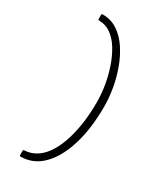

<svg xmlns="http://www.w3.org/2000/svg" viewBox="-199 -769 767 920"><g transform="rotate(30 184.0 -308.5)"><path d="M77 80V55Q77 52 78.5 51Q80 50 83 50Q114 49 142.5 33Q171 17 194 -14.5Q217 -46 233.5 -91Q250 -136 259.5 -194.5Q269 -253 269 -323Q269 -368 261 -416Q253 -464 237.5 -509Q222 -554 200 -590Q178 -626 148.5 -647Q119 -668 83 -668Q81 -668 79 -669Q77 -670 77 -671V-698Q77 -700 78.5 -701Q80 -702 84 -702Q130 -702 166.5 -677.5Q203 -653 230 -612Q257 -571 275 -521Q293 -471 301.5 -420Q310 -369 310 -323Q310 -201 282 -109.5Q254 -18 203.5 33Q153 84 84 85Q80 85 78.5 84Q77 83 77 80Z"/></g></svg>

Font: Glory ExtraLight
Style: Regular
Weight: 250
Version: Version 1.011